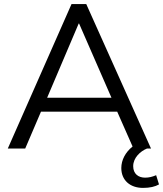

<svg xmlns="http://www.w3.org/2000/svg" viewBox="-20 -725 796 937"><path d="M18 0H103L180 -180H552L627 -10C592 18 572 56 572 95C572 154 614 192 678 192C711 192 737 186 756 175L742 130C723 138 707 142 688 142C656 142 630 124 630 86C630 45 665 13 697 0H717L401 -705H329ZM364 -610H366L524 -248H210Z"/></svg>

Font: Poppy and Pepper
Style: Regular
Weight: 400
Designer: Thy Ha
Foundry: Thy Ha
Version: Version 0.001;Glyphs 3.2 (3227)